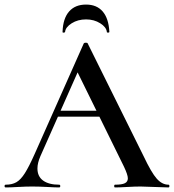

<svg xmlns="http://www.w3.org/2000/svg" viewBox="-27 -821 762 841"><path d="M231 -336H437L444 -310H216ZM711 0Q692 0 650 -2Q608 -4 589 -4Q564 -4 530 -2Q496 0 477 0Q473 0 473 -6Q473 -12 477 -12Q507 -12 520 -18.5Q533 -25 533 -40Q533 -55 516 -91L307 -516L348 -583L150 -137Q137 -107 137 -83Q137 -48 162 -30Q187 -12 232 -12Q237 -12 237 -6Q237 0 232 0Q214 0 180 -2Q142 -4 114 -4Q87 -4 51 -2Q19 0 -2 0Q-7 0 -7 -6Q-7 -12 -2 -12Q26 -12 45 -23Q64 -34 82 -62.5Q100 -91 125 -147L340 -631Q342 -634 349 -634Q356 -634 357 -631L602 -137Q636 -65 659.5 -38.5Q683 -12 711 -12Q715 -12 715 -6Q715 0 711 0ZM247 -682Q249 -740 275.5 -770.5Q302 -801 350 -801Q397 -801 423 -770.5Q449 -740 452 -682Q452 -678 446.5 -678Q441 -678 441 -681Q439 -702 412 -719Q385 -736 350 -736Q314 -736 287 -719Q260 -702 258 -681Q257 -678 251.5 -678Q246 -678 247 -682Z"/></svg>

Font: Cormorant Unicase SemiBold
Style: Regular
Weight: 600
Designer: Christian Thalmann (Catharsis Fonts)
Foundry: Catharsis Fonts
Version: Version 4.000